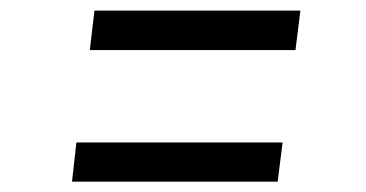

<svg xmlns="http://www.w3.org/2000/svg" viewBox="-20 -508 709 372"><path d="M163 -487.5H562L552.5 -411H154ZM128 -232H527.5L518 -156H119.5Z"/></svg>

Font: Merriweather Medium
Style: Italic
Weight: 500
Italic angle: -7.8°
Version: Version 2.101